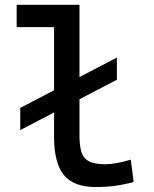

<svg xmlns="http://www.w3.org/2000/svg" viewBox="-20 -752 626 782"><path d="M62.5 -222.2V-312.5L456.1 -517.6V-427.2ZM370.1 9.8Q280.3 9.8 240.2 -39.1Q200.2 -87.9 200.2 -195.3V-732.4H303.7V-200.2Q303.7 -159.2 311.5 -133.3Q319.3 -107.4 342 -95.2Q364.7 -83 409.2 -83Q449.7 -83 512.7 -101.6L524.4 -10.7Q484.9 0 448.5 4.9Q412.1 9.8 370.1 9.8ZM47.9 -641.6V-732.4H209V-641.6Z"/></svg>

Font: Cascadia Mono
Style: Regular
Weight: 400
Monospace: yes
Designer: Aaron Bell
Foundry: Saja Typeworks
Version: Version 2404.023